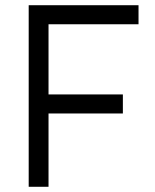

<svg xmlns="http://www.w3.org/2000/svg" viewBox="-20 -716 593 736"><path d="M90 0H166V-281H451V-354H166V-623H511V-696H90Z"/></svg>

Font: TitilliumText22L
Style: 400 wt
Weight: 400
Designer: Campivisivi
Foundry: Campivisivi
Version: 1.000